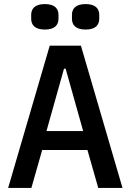

<svg xmlns="http://www.w3.org/2000/svg" viewBox="-20 -922 640 942"><path d="M581 0 377 -698H224L20 0H134L187 -186H409L462 0ZM388 -279H208L294 -585H302ZM200 -777C249 -777 267 -800 267 -830V-849C267 -879 249 -902 200 -902C151 -902 133 -879 133 -849V-830C133 -800 151 -777 200 -777ZM400 -777C449 -777 467 -800 467 -830V-849C467 -879 449 -902 400 -902C351 -902 333 -879 333 -849V-830C333 -800 351 -777 400 -777Z"/></svg>

Font: IBM Plex Mono Medm
Style: Regular
Weight: 500
Monospace: yes
Designer: Mike Abbink, Paul van der Laan, Pieter van Rosmalen
Foundry: Bold Monday
Version: Version 2.004